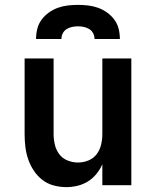

<svg xmlns="http://www.w3.org/2000/svg" viewBox="-20 -760 640 788"><path d="M252 8Q226 8 200 1Q174 -6 153.5 -22Q133 -38 118.5 -60Q104 -82 95.5 -107Q87 -132 84 -158Q81 -184 81 -210V-520H200V-210Q200 -188 205 -166.5Q210 -145 223 -127.5Q236 -110 257 -101.5Q278 -93 300 -93Q322 -93 343 -101.5Q364 -110 377 -127.5Q390 -145 395 -166.5Q400 -188 400 -210V-520H519V0H400V-86Q391 -65 376 -46.5Q361 -28 341 -15.5Q321 -3 298 2.5Q275 8 252 8ZM128 -600Q128 -621 133 -641.5Q138 -662 150.5 -679Q163 -696 180.5 -708.5Q198 -721 217.5 -728Q237 -735 258 -737.5Q279 -740 300 -740Q321 -740 342 -737.5Q363 -735 382.5 -728Q402 -721 419.5 -708.5Q437 -696 449.5 -679Q462 -662 467 -641.5Q472 -621 472 -600H368Q368 -612 362.5 -623Q357 -634 346.5 -640.5Q336 -647 324 -649.5Q312 -652 300 -652Q288 -652 276 -649.5Q264 -647 253.5 -640.5Q243 -634 237.5 -623Q232 -612 232 -600Z"/></svg>

Font: Iosevka Custom Extended
Style: Bold
Weight: 700
Width: 7
Monospace: yes
Designer: Belleve Invis
Foundry: Belleve Invis
Version: Version 11.2.4; ttfautohint (v1.8.4)